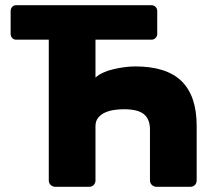

<svg xmlns="http://www.w3.org/2000/svg" viewBox="-20 -720 824 740"><path d="M194 0Q183 0 175.5 -7Q168 -14 168 -25V-567H43Q33 -567 27 -573.5Q21 -580 21 -590V-677Q21 -687 27 -693.5Q33 -700 43 -700H563Q573 -700 579.5 -693.5Q586 -687 586 -677V-590Q586 -580 579.5 -573.5Q573 -567 563 -567H348V-421Q360 -432 377.5 -440Q395 -448 416 -453Q437 -458 459 -461Q481 -464 501 -464Q622 -464 680 -407Q738 -350 738 -235V-25Q738 -14 731 -7Q724 0 713 0H584Q573 0 565.5 -7Q558 -14 558 -25V-220Q558 -261 534.5 -280Q511 -299 458 -299Q441 -299 422 -296.5Q403 -294 386.5 -287Q370 -280 359 -267Q348 -254 348 -234V-25Q348 -14 341 -7Q334 0 323 0Z"/></svg>

Font: Fz Rubik
Style: Bold
Weight: 700
Designer: Hubert and Fischer
Foundry: Hubert and Fischer
Version: Vit hóa bi FontZin.com